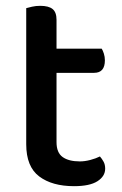

<svg xmlns="http://www.w3.org/2000/svg" viewBox="-20 -625 419 659"><path d="M174 -137Q174 -101 195 -86Q216 -71 254 -71Q271 -71 290 -76Q309 -81 323 -88Q330 -80 335.5 -70Q341 -60 341 -46Q341 -20 314.5 -3Q288 14 234 14Q159 14 114.5 -19.5Q70 -53 70 -130V-597Q77 -599 90 -602Q103 -605 118 -605Q147 -605 160.5 -594Q174 -583 174 -557V-458H329Q333 -452 336.5 -441Q340 -430 340 -418Q340 -375 303 -375H174V-137Z"/></svg>

Font: Baloo Chettan 2 Medium
Style: Regular
Weight: 500
Designer: Maithili Shingre, Unnati Kotecha and Ek Type
Foundry: Ek Type
Version: Version 1.640;hotconv 1.0.111;makeotfexe 2.5.65597; ttfautoh